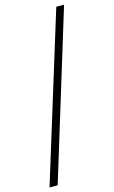

<svg xmlns="http://www.w3.org/2000/svg" viewBox="-140 -820 620 1045"><g transform="rotate(-15 169.5 -298.0)"><path d="M2 172.9 292 -767.6H335.9L47.9 172.9Z"/></g></svg>

Font: GenYoMin JP Light
Style: Regular
Weight: 300
Version: Version 1.001;PS 1;hotconv 16.6.51;makeotf.lib2.5.65220 DEVE